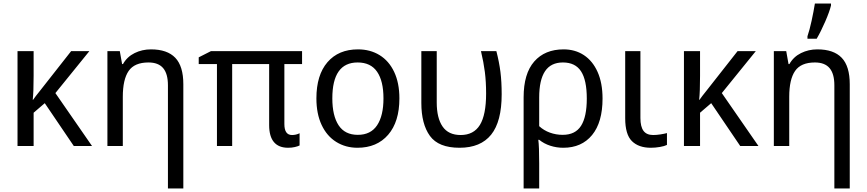

<svg xmlns="http://www.w3.org/2000/svg" viewBox="-20 -825 4898 1085"><path d="M293 -299 500 0H397L233 -242L170 -188V0H79V-536H170V-397Q170 -306 165 -261H167Q180 -280 206 -312L382 -536H485Z M1016 -349V240H929V-343Q929 -408 902 -440Q875 -472 819 -472Q740 -472 707 -424Q674 -376 674 -278V0H587V-536H657L670 -463H675Q698 -504 740.5 -525Q783 -546 833 -546Q925 -546 970.5 -498.5Q1016 -451 1016 -349Z M1673 -72V-3Q1663 2 1646 6Q1629 10 1608 10Q1555 10 1528 -22Q1501 -54 1501 -118V-463H1292V0H1206V-463H1103V-501L1172 -536H1687V-463H1587V-124Q1587 -62 1630 -62Q1653 -62 1673 -72Z M2000 10Q1933 10 1880 -23Q1827 -56 1797.5 -119Q1768 -182 1768 -269Q1768 -401 1830.5 -473.5Q1893 -546 2003 -546Q2072 -546 2125 -513.5Q2178 -481 2207.5 -418.5Q2237 -356 2237 -269Q2237 -137 2173.5 -63.5Q2110 10 2000 10ZM2002 -63Q2075 -63 2111 -117Q2147 -171 2147 -269Q2147 -367 2111 -419.5Q2075 -472 2001 -472Q1858 -472 1858 -269Q1858 -171 1893.5 -117Q1929 -63 2002 -63Z M2361 -243V-536H2448V-246Q2448 -158 2481 -110Q2514 -62 2583 -62Q2657 -62 2692 -119Q2727 -176 2727 -296Q2727 -363 2720 -418Q2713 -473 2698 -536H2785Q2801 -474 2808 -418.5Q2815 -363 2815 -292Q2815 -138 2755.5 -64Q2696 10 2577 10Q2458 10 2409.5 -57Q2361 -124 2361 -243Z M3163 10Q3125 10 3089.5 -1.5Q3054 -13 3027 -35H3022Q3027 2 3027 98V240H2939V-275Q2939 -409 2999 -477.5Q3059 -546 3165 -546Q3230 -546 3279.5 -513.5Q3329 -481 3357 -418.5Q3385 -356 3385 -268Q3385 -134 3326 -62Q3267 10 3163 10ZM3027 -274V-112Q3053 -88 3087.5 -75.5Q3122 -63 3160 -63Q3231 -63 3263.5 -114Q3296 -165 3296 -268Q3296 -372 3263.5 -422Q3231 -472 3161 -472Q3093 -472 3060 -422.5Q3027 -373 3027 -274Z M3599 -158Q3599 -109 3616.5 -85.5Q3634 -62 3671 -62Q3690 -62 3712.5 -65.5Q3735 -69 3749 -73V-6Q3735 1 3709 5.5Q3683 10 3658 10Q3589 10 3551 -27.5Q3513 -65 3513 -157V-536H3599Z M4059 -299 4266 0H4163L3999 -242L3936 -188V0H3845V-536H3936V-397Q3936 -306 3931 -261H3933Q3946 -280 3972 -312L4148 -536H4251Z M4782 -349V240H4695V-343Q4695 -408 4668 -440Q4641 -472 4585 -472Q4506 -472 4473 -424Q4440 -376 4440 -278V0H4353V-536H4423L4436 -463H4441Q4464 -504 4506.5 -525Q4549 -546 4599 -546Q4691 -546 4736.5 -498.5Q4782 -451 4782 -349ZM4543 -620Q4555 -655 4566.5 -708Q4578 -761 4585 -805H4676V-794Q4668 -760 4643.5 -703.5Q4619 -647 4595 -606H4543Z"/></svg>

Font: Noto Sans Display
Style: Regular
Weight: 400
Designer: Monotype Design team
Foundry: Monotype Imaging Inc.
Version: Version 1.000